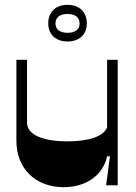

<svg xmlns="http://www.w3.org/2000/svg" viewBox="-20 -768 564 796"><path d="M244 8C340 8 408 -44 424 -120H436L420 0H468V-520H424V-240C410 -203 350 -182 260 -182C154 -182 92 -211 92 -260V-520H48V-184C48 -68 128 8 244 8ZM180 -671C180 -625 211 -596 260 -596C309 -596 340 -625 340 -671C340 -718 309 -748 260 -748C211 -748 180 -718 180 -671ZM210 -671C210 -696 228 -710 260 -710C292 -710 310 -696 310 -671C310 -646 292 -632 260 -632C228 -632 210 -646 210 -671Z"/></svg>

Font: Ribes
Style: Bold
Weight: 900
Designer: Luigi Gorlero
Foundry: Collletttivo
Version: Version 2.100;Glyphs 3.1.2 (3151)